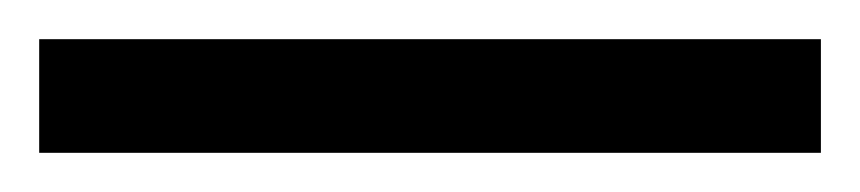

<svg xmlns="http://www.w3.org/2000/svg" viewBox="-24 63 439 98"><path d="M-4 141H395V83H-4Z"/></svg>

Font: Noto Serif Bengali Condensed
Style: Regular
Weight: 400
Width: 3
Designer: Juan Bruce, Universal Thirst, Indian Type Foundry and the Monotype Design Team.
Foundry: Monotype Imaging Inc.
Version: Version 2.003